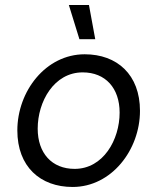

<svg xmlns="http://www.w3.org/2000/svg" viewBox="-20 -740 629 764"><path d="M269 4C424 4 537 -144 537 -299C537 -443 446 -524 317 -524C162 -524 49 -377 49 -221C49 -77 140 4 269 4ZM277 -68C186 -68 130 -131 130 -228C130 -336 195 -452 309 -452C400 -452 456 -389 456 -292C456 -184 391 -68 277 -68ZM296 -584H359L334 -720H254Z"/></svg>

Font: Fixel Text 20240404
Style: Italic
Weight: 400
Width: 4
Italic angle: -10°
Designer: AlfaBravo + MacPaw
Foundry: Kyrylo Tkachov, Marchela Mozhyna, Serhii Makarenko, Maria Weinstein, Zakhar Kryvoshyya
Version: Version 1.211;Glyphs 3.2 (3225)